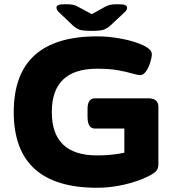

<svg xmlns="http://www.w3.org/2000/svg" viewBox="-20 -880 845 908"><path d="M439 8Q45 8 45 -350Q45 -708 439 -708Q482 -708 526.5 -701.5Q571 -695 608 -684Q645 -673 668 -660Q681 -653 689.5 -644Q698 -635 698 -623Q698 -610 691 -586.5Q684 -563 671.5 -544Q659 -525 644 -525Q630 -525 605 -532.5Q580 -540 540 -547.5Q500 -555 439 -555Q225 -555 225 -350Q225 -145 439 -145Q510 -145 568 -158V-272H429Q394 -272 394 -327V-365Q394 -415 429 -415H681Q729 -415 729 -375V-103Q729 -84 719.5 -72.5Q710 -61 683 -47Q633 -22 568 -7Q503 8 439 8ZM538 -860Q564 -860 572.5 -855.5Q581 -851 581 -844Q581 -839 579 -834Q577 -829 568 -821L504 -761Q488 -746 471.5 -740Q455 -734 414 -734Q371 -734 355 -740Q339 -746 323 -761L260 -821Q252 -828 249.5 -834Q247 -840 247 -844Q247 -851 255 -855.5Q263 -860 289 -860Q311 -860 324.5 -857.5Q338 -855 351 -847L414 -813L477 -848Q491 -855 503 -857.5Q515 -860 538 -860Z"/></svg>

Font: Asap Expanded ExtraBold
Style: Regular
Weight: 800
Width: 7
Designer: Pablo Cosgaya
Foundry: Omnibus-Type
Version: Version 3.001; ttfautohint (v1.8.4.7-5d5b)